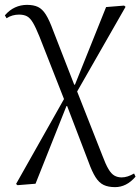

<svg xmlns="http://www.w3.org/2000/svg" viewBox="-22 -539 577 789"><path d="M451 230Q423 230 404 221Q385 212 370.5 189Q356 166 342 127L254 -103H251L124 216L50 222L44 217L241 -132L140 -389Q125 -426 113.5 -445.5Q102 -465 89 -472Q76 -479 56 -479Q43 -479 30 -475.5Q17 -472 5 -464L-2 -476Q17 -498 40 -508.5Q63 -519 89 -519Q116 -519 134 -510.5Q152 -502 166.5 -479Q181 -456 197 -412L283 -191H286L414 -510L488 -516L494 -511L295 -163L399 101Q412 136 423.5 155.5Q435 175 448 182.5Q461 190 478 190Q490 190 502.5 186Q515 182 529 174L535 187Q516 209 495 219.5Q474 230 451 230Z"/></svg>

Font: Literata 60pt Light
Style: Regular
Weight: 300
Designer: Latin by Veronika Burian and Jose Scaglione. Greek by Irene Vlachou. Cyrillic by Vera Evstafieva.
Foundry: TypeTogether
Version: Version 3.103;gftools[0.9.29]